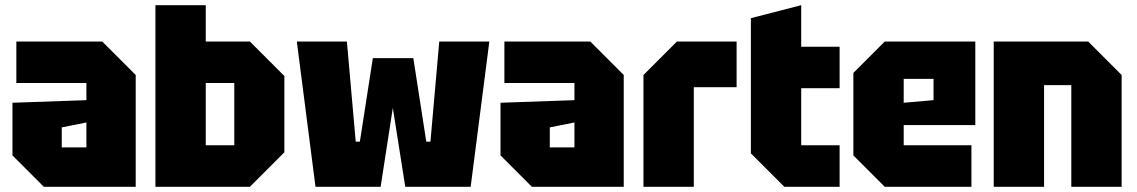

<svg xmlns="http://www.w3.org/2000/svg" viewBox="-20 -720 4381 740"><path d="M28 -121V-324L313 -334V-400H43V-560H374L503 -431V0H149ZM218 -229V-152H313V-248Z M579 0V-700H773V-560H943L1076 -427V-133L943 0ZM773 -160H883V-400H773Z M1196 0 1124 -560H1317L1351 -174H1367L1417 -496H1573L1623 -174H1639L1673 -560H1866L1794 0H1542L1494 -304L1447 0Z M1909 -121V-324L2194 -334V-400H1924V-560H2255L2384 -431V0H2030ZM2099 -229V-152H2194V-248Z M2460 0V-431L2589 -560H2819V-384H2654V0Z M2874 -650 3068 -700V-540H3216V-380H3068V-160H3216V0H3003L2874 -129Z M3269 -121V-439L3390 -560H3739V-238H3463V-160H3724V0H3390ZM3463 -324 3578 -334V-416H3463Z M3810 0V-560H4174L4303 -431V0H4109V-392H4004V0Z"/></svg>

Font: Tektur SemiCondensed ExtraBold
Style: Regular
Weight: 800
Width: 4
Designer: Adam Jagosz
Foundry: Adam Jagosz
Version: Version 1.005;gftools[0.9.30]